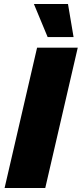

<svg xmlns="http://www.w3.org/2000/svg" viewBox="-20 -943 410 963"><path d="M321 -923 349 -757H219L150 -923ZM370 -704 207 0H3L166 -704Z"/></svg>

Font: Prodigy Sans ExtraBold
Style: Italic
Weight: 800
Italic angle: -13°
Designer: Wei Huang
Foundry: Wei Huang
Version: Version 1.003; ttfautohint (v1.8.3)